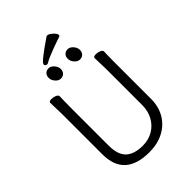

<svg xmlns="http://www.w3.org/2000/svg" viewBox="-296 -1158 1301 1301"><g transform="rotate(-45 355.0 -507.0)"><path d="M342 18Q106 18 106 -198V-586Q106 -613 104 -655L103 -695Q103 -701 110 -704Q117 -707 128 -707Q146 -707 163 -699.5Q180 -692 180 -680Q180 -662 179 -649L178 -584V-210Q178 -122 219 -83.5Q260 -45 342 -45Q397 -45 440.5 -70.5Q484 -96 508.5 -141Q533 -186 533 -242V-595L531 -658L530 -697Q530 -703 537 -706Q544 -709 555 -709Q573 -709 590 -701.5Q607 -694 607 -682Q607 -666 606 -654L605 -594V-230Q605 -156 572 -100Q539 -44 479.5 -13Q420 18 342 18ZM271 -759Q249 -759 232 -779Q215 -799 215 -820Q215 -842 227 -855Q239 -868 261 -868Q281 -868 298.5 -848Q316 -828 316 -806Q316 -785 303.5 -772Q291 -759 271 -759ZM454 -759Q432 -759 415 -779Q398 -799 398 -820Q398 -842 410 -855Q422 -868 444 -868Q464 -868 481.5 -848Q499 -828 499 -806Q499 -785 486.5 -772Q474 -759 454 -759ZM272 -893Q265 -893 260 -898Q255 -903 255 -910Q255 -930 405 -1031Q407 -1032 411 -1032Q426 -1032 448 -1012Q470 -992 470 -978Q470 -971 463 -968L419 -953Q408 -949 376.5 -937.5Q345 -926 322 -916Q299 -906 283 -896Q277 -893 272 -893Z"/></g></svg>

Font: LXGW WenKai TC
Style: Regular
Weight: 400
Designer: LXGW / Fontworks Inc.
Foundry: LXGW / Fontworks Inc.
Version: Version 1.330